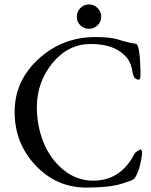

<svg xmlns="http://www.w3.org/2000/svg" viewBox="-20 -830 680 865"><path d="M419.4 -715.8Q402.8 -700.2 380.9 -700.2Q358.9 -700.2 342.3 -715.8Q325.7 -731.4 326.2 -754.9Q326.2 -777.8 342.3 -793.9Q358.9 -810.1 380.9 -810.1Q402.8 -810.1 419.4 -793.9Q436 -777.8 436 -754.9Q436 -731.9 419.4 -715.8ZM369.1 15.1Q234.4 15.1 140.1 -85Q45.9 -185.1 45.9 -325.7Q45.9 -465.8 153.8 -564.5Q261.7 -663.1 410.2 -663.1Q480 -663.1 516.1 -650.9Q552.2 -638.7 591.8 -632.8Q609.4 -631.3 612.8 -517.6Q613.8 -485.8 611.3 -478Q608.9 -470.2 602.1 -471.2Q582 -473.1 576.2 -507.8Q570.3 -553.7 541 -581.1Q490.2 -631.8 388.7 -631.8Q287.1 -631.8 216.8 -546.4Q146.5 -460.9 146 -347.2Q146 -264.2 175.8 -189Q206.1 -113.8 265.6 -64.9Q325.2 -16.1 399.9 -16.1Q523.9 -16.1 585.9 -137.2Q589.8 -144 599.6 -149.4Q609.4 -154.8 610.8 -155.8Q611.8 -156.7 612.8 -157.2Q620.1 -157.2 620.1 -138.2Q611.3 -63 585.9 -25.9Q582 -19 527.3 -2Q472.7 15.1 369.1 15.1Z"/></svg>

Font: EBGaramond
Style: Regular
Weight: 400
Version: Version 000.012g